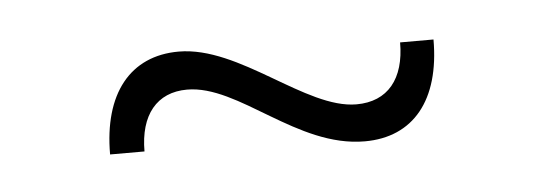

<svg xmlns="http://www.w3.org/2000/svg" viewBox="-25 -412 535 189"><g transform="rotate(-5 242.0 -317.0)"><path d="M406 -359H373C373 -323 356 -302 325 -302C275 -302 215 -369 155 -369C107 -369 79 -334 79 -274H113C113 -310 130 -331 160 -331C211 -331 263 -265 330 -265C378 -265 406 -299 406 -359Z"/></g></svg>

Font: Montserrat arm ExtraLight
Style: Regular
Weight: 275
Designer: Julieta Ulanovsky
Foundry: Julieta Ulanovsky
Version: Version 6.000;PS 006.000;hotconv 1.0.88;makeotf.lib2.5.64775